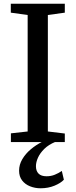

<svg xmlns="http://www.w3.org/2000/svg" viewBox="-20 -763 406 1031"><path d="M128.5 -57V-682.5L38 -695V-743H328V-695L237 -682.5V-57L328 -46V0H38.5V-47ZM197.5 248Q168 248 141.5 237.5Q115 227 98.8 206Q82.5 185 82.5 153.5Q82.5 121 99.8 91.8Q117 62.5 145.2 38.8Q173.5 15 205.5 -1L235.5 -5L277 -1Q241.5 13.5 218.2 36.2Q195 59 184 83.5Q173 108 173 129.5Q173 155 187 169.2Q201 183.5 230 183.5Q254 183.5 274.2 175.2Q294.5 167 312 155L323 202Q306.5 220 272.8 234Q239 248 197.5 248Z"/></svg>

Font: Merriweather 28pt
Style: Regular
Weight: 400
Version: Version 2.100